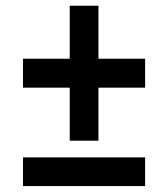

<svg xmlns="http://www.w3.org/2000/svg" viewBox="-20 -656 585 668"><path d="M222.6 -166.5V-351H60V-451.7H222.6V-636.1H322.5V-451.7H484.9V-351H322.5V-166.5ZM60 -8.6V-108.5H484.9V-8.6Z"/></svg>

Font: Archivo SemiBold Condensed
Style: Regular
Weight: 600
Width: 3
Version: Version 2.001